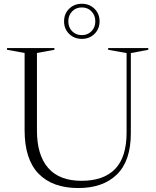

<svg xmlns="http://www.w3.org/2000/svg" viewBox="-20 -964 807 995"><path d="M636 -276.5V-689L540.5 -706V-715H748.5V-706L658 -689V-273.5Q658 -130.5 586 -60Q514 10.5 386 10.5Q252 10.5 179.8 -64Q107.5 -138.5 107.5 -289.5V-689.5L16.5 -706V-715H262V-706L171.5 -689.5V-287Q171.5 -160.5 229.5 -93.8Q287.5 -27 402.5 -27Q517.5 -27 576.8 -88.5Q636 -150 636 -276.5ZM404 -944.5Q443.5 -944.5 469.8 -918.5Q496 -892.5 496 -853.5Q496 -814.5 469.8 -788.5Q443.5 -762.5 404 -762.5Q364.5 -762.5 338.2 -788.5Q312 -814.5 312 -853.5Q312 -892.5 338.2 -918.5Q364.5 -944.5 404 -944.5ZM404 -782Q434.5 -782 454.2 -802.2Q474 -822.5 474 -853.5Q474 -884.5 454.2 -905Q434.5 -925.5 404 -925.5Q373.5 -925.5 353.8 -905Q334 -884.5 334 -853.5Q334 -822.5 353.8 -802.2Q373.5 -782 404 -782Z"/></svg>

Font: Newsreader 72pt Light
Style: Regular
Weight: 300
Designer: Hugues Gentile
Foundry: Production Type
Version: Version 1.003; ttfautohint (v1.8.3)